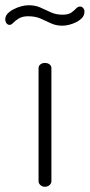

<svg xmlns="http://www.w3.org/2000/svg" viewBox="-82 -712 342 732"><path d="M89 0Q79 0 72 -6.5Q65 -13 65 -21V-452Q65 -461 72 -466.5Q79 -472 89 -472Q100 -472 107 -466.5Q114 -461 114 -452V-21Q114 -13 107 -6.5Q100 0 89 0ZM156 -614Q131 -614 111.5 -623.5Q92 -633 72 -641.5Q52 -650 25 -650Q4 -650 -9.5 -642Q-23 -634 -31 -625.5Q-39 -617 -46 -617Q-50 -617 -54 -620Q-58 -623 -60 -628Q-62 -633 -62 -638Q-62 -650 -53.5 -659.5Q-45 -669 -30.5 -676.5Q-16 -684 -1 -688Q14 -692 27 -692Q52 -692 71.5 -683.5Q91 -675 111 -665.5Q131 -656 156 -656Q179 -656 190 -664Q201 -672 208 -679.5Q215 -687 223 -687Q229 -687 232.5 -684Q236 -681 238 -677Q240 -673 240 -668Q240 -654 231.5 -644.5Q223 -635 209.5 -628Q196 -621 181.5 -617.5Q167 -614 156 -614Z"/></svg>

Font: Dosis Light
Style: Regular
Weight: 300
Designer: EdgarTolentino, PabloImpallari, IginoMarini
Foundry: EdgarTolentino, PabloImpallari, IginoMarini
Version: Version 3.001; ttfautohint (v1.8.2)